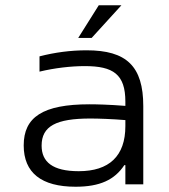

<svg xmlns="http://www.w3.org/2000/svg" viewBox="-20 -700 640 729"><path d="M309 -509C248 -509 188 -501 130 -486V-428C188 -442 250 -449 302 -449C410 -449 456 -418 456 -314V-298C392 -303 345 -304 320 -304C142 -304 70 -255 70 -148C70 -44 137 9 267 9C359 9 415 -17 452 -73H456V0H524V-297C524 -449 460 -509 309 -509ZM138 -147C138 -221 193 -250 323 -250C354 -250 408 -248 456 -244V-221C456 -107 394 -50 279 -50C180 -50 138 -85 138 -147ZM277 -556H328L441 -680H355Z"/></svg>

Font: LT Wave Mono Light
Style: Regular
Weight: 300
Designer: Daniel Lyons
Version: Version 2.5 (Glyphs App)